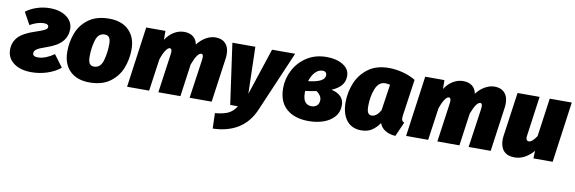

<svg xmlns="http://www.w3.org/2000/svg" viewBox="-65 -994 4983 1663"><g transform="rotate(10 2426.5 -163.0)"><path d="M471 -405Q471 -343 431 -296Q391 -249 297 -217Q232 -195 212 -180Q192 -165 192 -146Q192 -116 236 -116Q271 -116 308.5 -131Q346 -146 379 -170L458 -64Q411 -25 343.5 -2.5Q276 20 204 20Q106 20 47.5 -24Q-11 -68 -11 -141Q-11 -206 31 -252Q73 -298 180 -333Q226 -348 247 -358Q268 -368 274 -375Q280 -382 280 -391Q280 -417 237 -417Q211 -417 178 -406.5Q145 -396 117 -379L58 -486Q99 -518 154.5 -536Q210 -554 267 -554Q359 -554 415 -512.5Q471 -471 471 -405Z M480 -211Q480 -298 510.5 -376Q541 -454 610.5 -504Q680 -554 790 -554Q900 -554 962.5 -492.5Q1025 -431 1025 -325Q1025 -238 994.5 -160Q964 -82 894.5 -31Q825 20 714 20Q604 20 542 -41Q480 -102 480 -211ZM827 -338Q827 -377 814 -394.5Q801 -412 774 -412Q718 -412 698 -345.5Q678 -279 678 -201Q678 -159 690.5 -140.5Q703 -122 730 -122Q787 -122 807 -190.5Q827 -259 827 -338Z M1844 -428Q1844 -405 1842 -393L1787 0H1593L1642 -341L1644 -365Q1644 -393 1627 -393Q1592 -393 1552 -286L1512 0H1318L1366 -341Q1368 -359 1368 -364Q1368 -393 1350 -393Q1334 -393 1314 -363.5Q1294 -334 1277 -281L1237 0H1043L1117 -534H1286L1287 -456Q1316 -502 1359 -528Q1402 -554 1449 -554Q1497 -554 1527.5 -530.5Q1558 -507 1566 -463Q1597 -505 1639.5 -529.5Q1682 -554 1725 -554Q1781 -554 1812.5 -521Q1844 -488 1844 -428Z M2198 0Q2103 220 1836 228L1832 93Q1909 86 1949.5 65.5Q1990 45 2018 0H1950L1875 -534H2077L2088 -122L2224 -534H2427Z M2904 -421Q2904 -374 2877 -340.5Q2850 -307 2792 -282Q2903 -256 2903 -164Q2903 -103 2866 -61.5Q2829 -20 2770 0Q2711 20 2643 20Q2518 20 2447 -42Q2376 -104 2376 -224Q2376 -307 2415.5 -383Q2455 -459 2529 -506.5Q2603 -554 2702 -554Q2789 -554 2846.5 -518.5Q2904 -483 2904 -421ZM2579 -320Q2724 -336 2724 -397Q2724 -412 2715 -421.5Q2706 -431 2688 -431Q2651 -431 2622 -400Q2593 -369 2579 -320ZM2568 -232V-217Q2568 -160 2588.5 -135.5Q2609 -111 2646 -111Q2673 -111 2692 -127.5Q2711 -144 2711 -177Q2711 -216 2666 -248Q2627 -240 2568 -232Z M3485 -491 3439 -172Q3437 -152 3437 -147Q3437 -133 3442 -124.5Q3447 -116 3461 -110L3405 16Q3355 13 3317 -9Q3279 -31 3264 -72Q3235 -29 3197 -4.5Q3159 20 3105 20Q3021 20 2975.5 -38Q2930 -96 2930 -197Q2930 -283 2962.5 -364.5Q2995 -446 3066.5 -500Q3138 -554 3249 -554Q3308 -554 3370 -538.5Q3432 -523 3485 -491ZM3129 -198Q3129 -153 3140.5 -137.5Q3152 -122 3172 -122Q3214 -122 3249 -182L3283 -412Q3261 -418 3241 -418Q3183 -418 3156 -350.5Q3129 -283 3129 -198Z M4298 -428Q4298 -405 4296 -393L4241 0H4047L4096 -341L4098 -365Q4098 -393 4081 -393Q4046 -393 4006 -286L3966 0H3772L3820 -341Q3822 -359 3822 -364Q3822 -393 3804 -393Q3788 -393 3768 -363.5Q3748 -334 3731 -281L3691 0H3497L3571 -534H3740L3741 -456Q3770 -502 3813 -528Q3856 -554 3903 -554Q3951 -554 3981.5 -530.5Q4012 -507 4020 -463Q4051 -505 4093.5 -529.5Q4136 -554 4179 -554Q4235 -554 4266.5 -521Q4298 -488 4298 -428Z M4326 -112Q4326 -130 4329 -151L4383 -534H4577L4529 -189Q4527 -175 4527 -170Q4527 -138 4552 -138Q4566 -138 4584 -154Q4602 -170 4619 -197L4666 -534H4860L4786 0H4617L4619 -67Q4585 -26 4542.5 -3Q4500 20 4454 20Q4390 20 4358 -15Q4326 -50 4326 -112Z"/></g></svg>

Font: FiraGO Heavy
Style: Italic
Weight: 900
Italic angle: -8°
Designer: bBox Type GmbH
Foundry: bBox Type GmbH
Version: Version 1.001